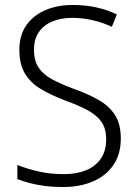

<svg xmlns="http://www.w3.org/2000/svg" viewBox="-20 -744 554 774"><path d="M467 -186Q467 -122 437 -78.5Q407 -35 354.5 -12.5Q302 10 234 10Q194 10 160.5 5.5Q127 1 100 -6Q73 -13 50 -22V-79Q87 -64 134.5 -53Q182 -42 237 -42Q288 -42 326.5 -57.5Q365 -73 386.5 -104.5Q408 -136 408 -182Q408 -225 389.5 -252Q371 -279 333.5 -299.5Q296 -320 237 -341Q183 -362 142.5 -386.5Q102 -411 80 -448.5Q58 -486 58 -543Q58 -602 86 -642Q114 -682 162.5 -703Q211 -724 273 -724Q323 -724 367 -714.5Q411 -705 451 -686L431 -636Q392 -654 351.5 -663Q311 -672 271 -672Q226 -672 191 -657.5Q156 -643 136.5 -614.5Q117 -586 117 -544Q117 -499 136 -471Q155 -443 190.5 -424Q226 -405 277 -386Q336 -365 378.5 -340.5Q421 -316 444 -279.5Q467 -243 467 -186Z"/></svg>

Font: Noto Sans Display Light
Style: Regular
Weight: 300
Designer: Monotype Design Team
Foundry: Monotype Imaging Inc.
Version: Version 2.003